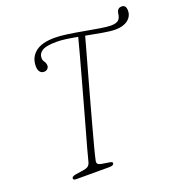

<svg xmlns="http://www.w3.org/2000/svg" viewBox="-133 -856 916 971"><g transform="rotate(-20 325.0 -371.0)"><path d="M237 -52.5Q233 -33 259 -29L302.5 -22Q319 -19.5 315.5 -9.5Q311.5 0 291.5 0H113.5Q95.5 0 97.5 -11Q98.5 -20.5 121.5 -24L161 -30Q177.5 -32.5 186.8 -38.5Q196 -44.5 200.5 -60Q206 -82.5 218.2 -127Q230.5 -171.5 246.8 -229.2Q263 -287 280.5 -350.5Q298 -414 315 -475.2Q332 -536.5 346 -588.2Q360 -640 368.5 -673Q337 -679 308.2 -683Q279.5 -687 257.5 -687Q200.5 -687 179 -673.2Q157.5 -659.5 157.5 -637.5Q156.5 -625 164.5 -614Q172.5 -603 172.5 -589.5Q172.5 -580.5 165 -573Q157.5 -565.5 145.5 -566Q131.5 -566 123.2 -577.8Q115 -589.5 116 -610Q117 -655 151 -682.2Q185 -709.5 255 -709.5Q283.5 -709.5 324.8 -703.5Q366 -697.5 409.2 -689.5Q452.5 -681.5 488.5 -675.8Q524.5 -670 543 -670Q565 -670 576.8 -675.8Q588.5 -681.5 593 -692Q597 -701 598 -708.2Q599 -715.5 600 -720.5Q606 -742.5 627 -742.5Q650.5 -742.5 650.5 -711.5Q650.5 -681.5 625.8 -662.2Q601 -643 559 -643Q532.5 -643 490.5 -650.5Q448.5 -658 403.5 -666.5Q394.5 -633.5 380 -581.5Q365.5 -529.5 348.2 -467.5Q331 -405.5 313.2 -341.2Q295.5 -277 279.8 -219Q264 -161 252.5 -117.2Q241 -73.5 237 -52.5Z"/></g></svg>

Font: Fraunces 9pt S050 Thin
Style: Italic
Weight: 100
Italic angle: -16°
Version: Version 1.000; ttfautohint (v1.8.3)